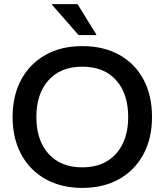

<svg xmlns="http://www.w3.org/2000/svg" viewBox="-20 -911 807 941"><path d="M383.3 10Q280.8 10 203.8 -32.9Q126.7 -75.8 84.2 -154.2Q41.7 -232.5 41.7 -337.5Q41.7 -443.3 84.2 -521.2Q126.7 -599.2 203.3 -642.1Q280 -685 383.3 -685Q487.5 -685 564.2 -642.5Q640.8 -600 682.9 -522.1Q725 -444.2 725 -337.5Q725 -232.5 682.5 -154.2Q640 -75.8 563.3 -32.9Q486.7 10 383.3 10ZM383.3 -90.8Q489.2 -90.8 548.8 -157.5Q608.3 -224.2 608.3 -337.5Q608.3 -451.7 549.2 -517.9Q490 -584.2 383.3 -584.2Q277.5 -584.2 217.9 -517.9Q158.3 -451.7 158.3 -337.5Q158.3 -223.3 217.9 -157.1Q277.5 -90.8 383.3 -90.8ZM365 -739.2 235 -887.5V-890.8H360L451.7 -742.5V-739.2Z"/></svg>

Font: Funnel Display Medium
Style: Regular
Weight: 500
Designer: NORD ID, Kristian Moeller
Foundry: Dicotype
Version: Version 1.000